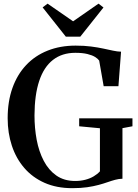

<svg xmlns="http://www.w3.org/2000/svg" viewBox="-20 -996 738 1027"><path d="M366.5 10.5Q283 10.5 218.5 -18Q154 -46.5 110 -97.5Q66 -148.5 43.5 -216.5Q21 -284.5 21 -363.5Q21 -453.5 46.5 -525.2Q72 -597 119.8 -647.8Q167.5 -698.5 234.8 -725.2Q302 -752 384.5 -752Q431 -752 467.2 -747.2Q503.5 -742.5 532.5 -736.2Q561.5 -730 584.8 -725Q608 -720 627.5 -719.5L613.5 -535H534.5L510.5 -672Q504 -681.5 489 -691Q474 -700.5 447.8 -707Q421.5 -713.5 383 -713.5Q312 -713.5 263.2 -675.5Q214.5 -637.5 189.8 -563.2Q165 -489 164.5 -379Q164.5 -311 176.2 -248.2Q188 -185.5 214 -135.8Q240 -86 281.5 -57Q323 -28 382 -28Q411 -28 436.2 -34.5Q461.5 -41 481.2 -52.8Q501 -64.5 514.5 -79.5V-310L403.5 -320.5V-363H688.5V-320.5L635 -310.5V-40Q615 -39.5 595.8 -34.2Q576.5 -29 555.2 -21.5Q534 -14 507.2 -6.8Q480.5 0.5 446.2 5.5Q412 10.5 366.5 10.5ZM332 -800 208 -956.5 234.5 -976.5 371 -882 507 -976.5 533.5 -956 409.5 -800Z"/></svg>

Font: Merriweather 96pt SemiBold
Style: Regular
Weight: 600
Version: Version 2.100